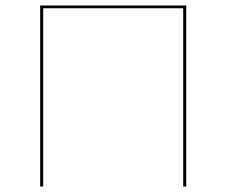

<svg xmlns="http://www.w3.org/2000/svg" viewBox="-20 -678 823 698"><path d="M657 -658V0H646V-648H137V0H126V-658Z"/></svg>

Font: EauTest Hairline
Style: Regular
Weight: 250
Designer: Christian Thalmann (Catharsis Fonts)
Version: Version 0.001;PS 000.001;hotconv 1.0.88;makeotf.lib2.5.64775